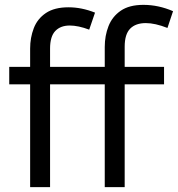

<svg xmlns="http://www.w3.org/2000/svg" viewBox="-20 -770 732 790"><path d="M411 0V-423H186V0H104V-423H18V-495H104V-570Q104 -615 119 -654Q134 -693 169 -716.5Q204 -740 262 -740Q316 -740 371 -718L347 -648Q302 -665 267 -665Q229 -665 207.5 -642.5Q186 -620 186 -570V-495H411V-577Q411 -623 426.5 -662.5Q442 -702 477 -726Q512 -750 570 -750Q632 -750 692 -724L669 -655Q618 -675 580 -675Q538 -675 515.5 -652Q493 -629 493 -578V-495H655V-423H493V0Z"/></svg>

Font: Inria Sans
Style: Regular
Weight: 400
Designer: Black Foundry Team
Foundry: Black Foundry
Version: Version 1.2; ttfautohint (v1.8.3)